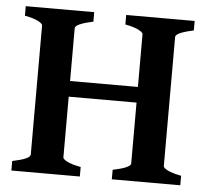

<svg xmlns="http://www.w3.org/2000/svg" viewBox="-47 -665 777 716"><g transform="rotate(5 341.5 -307.5)"><path d="M397 0V-35.6Q463.9 -49.3 463.9 -65.4V-549.3Q463.9 -555.2 448 -564Q432.1 -572.8 397 -579.6V-615.2H653.3V-579.6Q585.9 -565.4 585.9 -549.3V-65.4Q585.9 -59.6 602.1 -51Q618.2 -42.5 653.3 -35.6V0ZM196.3 -293V-351.6H473.6V-293ZM21 0V-35.6Q87.9 -49.3 87.9 -65.4V-549.3Q87.9 -555.2 72 -564Q56.2 -572.8 21 -579.6V-615.2H277.3V-579.6Q210 -565.4 210 -549.3V-65.4Q210 -59.6 225.8 -51Q241.7 -42.5 277.3 -35.6V0Z"/></g></svg>

Font: Gentium Plus
Style: Bold
Weight: 700
Designer: Victor Gaultney, Annie Olsen, Iska Routamaa, Becca Hirsbrunner
Foundry: SIL International
Version: Version 6.101